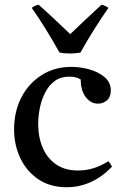

<svg xmlns="http://www.w3.org/2000/svg" viewBox="-20 -772 511 804"><path d="M434 -97Q444 -85 449 -74Q366 12 259 12Q190 12 141 -21Q92 -54 65.5 -109Q39 -164 39 -231Q39 -304 69 -363Q99 -422 153.5 -457Q208 -492 279 -492Q316 -492 354 -481.5Q392 -471 418 -449Q444 -427 444 -393Q444 -366 428 -352Q412 -338 390 -338Q360 -338 339 -365.5Q318 -393 318 -439Q300 -451 270 -451Q234 -451 209.5 -433Q185 -415 169.5 -385Q154 -355 147 -320.5Q140 -286 140 -253Q140 -197 159 -153Q178 -109 215 -83.5Q252 -58 307 -58Q339 -58 369.5 -67Q400 -76 434 -97ZM274 -629Q304 -658 337 -689Q370 -720 405 -752Q412 -751 419.5 -747.5Q427 -744 434 -739Q405 -698 372.5 -646Q340 -594 317 -552Q307 -550 296 -549Q285 -548 273 -548Q261 -548 250 -549Q239 -550 229 -552Q206 -594 174 -646Q142 -698 113 -739Q125 -749 142 -752Q178 -720 211 -689Q244 -658 274 -629Z"/></svg>

Font: Tiro Telugu
Style: Regular
Weight: 400
Designer: Telugu: John Hudson & Fiona Ross. Latin: John Hudson.
Foundry: Tiro Typeworks Ltd.
Version: Version 1.52